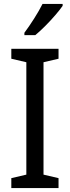

<svg xmlns="http://www.w3.org/2000/svg" viewBox="-20 -1015 358 984"><path d="M280 -51H38V-102L115 -120V-696L38 -714V-765H280V-714L203 -696V-120L280 -102ZM301 -985Q288 -966 263.5 -937.5Q239 -909 211 -881Q183 -853 161 -835H105V-847Q129 -879 155 -920Q181 -961 198 -995H301Z"/></svg>

Font: Noto Sans Tamil UI SemiCondensed
Style: Regular
Weight: 400
Width: 4
Designer: Jelle Bosma - Monotype Design Team
Foundry: Monotype Imaging Inc.
Version: Version 2.004; ttfautohint (v1.8.4.7-5d5b)